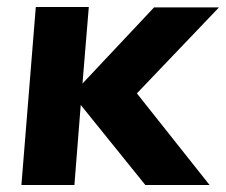

<svg xmlns="http://www.w3.org/2000/svg" viewBox="-20 -527 644 547"><path d="M604 -506 370 -261 577 0H394L210 -228L192 0H41L82 -507H233L215 -289L419 -506Z"/></svg>

Font: Muli ExtraBold
Style: Italic
Weight: 800
Italic angle: -4.541°
Designer: Vernon Adams
Foundry: Vernon Adams
Version: Version 2.000